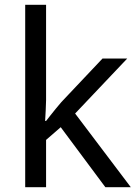

<svg xmlns="http://www.w3.org/2000/svg" viewBox="-20 -780 574 800"><path d="M172 -363Q172 -347 170.5 -321Q169 -295 168 -276H172Q178 -284 190 -299Q202 -314 214.5 -329.5Q227 -345 236 -355L407 -536H510L293 -307L525 0H419L233 -250L172 -197V0H85V-760H172Z"/></svg>

Font: ubangla15
Style: Book
Weight: 400
Designer: Jelle Bosma - Monotype Design Team
Foundry: Monotype Imaging Inc.
Version: Version 2.003